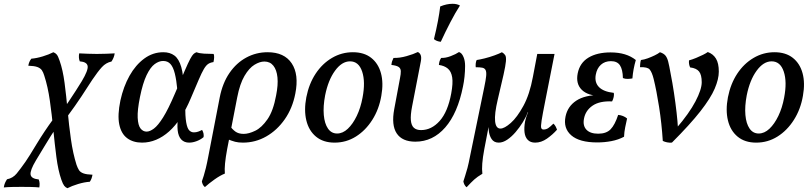

<svg xmlns="http://www.w3.org/2000/svg" viewBox="-122 -742 4277 1011"><path d="M233 249Q223 245 216 236Q209 227 201 204Q184 155 175 85.5Q166 16 158.5 -61Q151 -138 140.5 -212Q130 -286 111 -344Q106 -361 98.5 -372Q91 -383 75 -389Q59 -395 27 -396Q29 -407 32.5 -415.5Q36 -424 43 -433Q70 -435 103 -445Q136 -455 159 -467Q170 -463 177 -454.5Q184 -446 192 -422Q209 -374 218 -305.5Q227 -237 234 -160Q241 -83 251.5 -8.5Q262 66 281 126Q287 143 294 154Q301 165 317.5 171Q334 177 365 178Q363 189 360 197.5Q357 206 351 215Q322 217 289 227Q256 237 233 249ZM85 245Q66 243 40.5 242.5Q15 242 -8 242Q-32 242 -57.5 242.5Q-83 243 -102 245Q-100 231 -95.5 221Q-91 211 -85 202Q-54 196 -34 171.5Q-14 147 12 110Q20 99 35.5 74Q51 49 71 16Q91 -17 113 -50Q135 -83 155 -110L165 -56Q159 -48 145.5 -26Q132 -4 112 28.5Q92 61 67 103Q36 155 39 177Q42 199 82 203Q86 213 86.5 223.5Q87 234 85 245ZM219 -110 210 -166Q220 -178 238.5 -205.5Q257 -233 277 -264Q297 -295 309 -315Q343 -372 339.5 -394Q336 -416 298 -419Q294 -429 293.5 -440Q293 -451 295 -461Q315 -460 340 -459Q365 -458 388 -458Q412 -458 438 -459Q464 -460 482 -461Q480 -448 475.5 -437.5Q471 -427 465 -418Q436 -412 414.5 -388.5Q393 -365 364 -322Q347 -296 334 -276Q321 -256 307 -234.5Q293 -213 272.5 -184Q252 -155 219 -110Z M626 9Q579 9 547.5 -14.5Q516 -38 506 -87Q496 -136 512 -213Q528 -286 560 -343Q592 -400 637.5 -433.5Q683 -467 738 -467Q773 -467 796.5 -449.5Q820 -432 832.5 -389Q845 -346 846 -267L812 -268Q807 -321 798.5 -355Q790 -389 775.5 -405Q761 -421 737 -421Q715 -421 692.5 -404.5Q670 -388 650 -346.5Q630 -305 615 -231Q601 -162 603 -122Q605 -82 618 -65.5Q631 -49 650 -49Q667 -49 688.5 -65Q710 -81 737 -124Q764 -167 799 -249Q832 -326 850.5 -369Q869 -412 879.5 -431.5Q890 -451 897 -457.5Q904 -464 913 -467Q927 -461 952.5 -459.5Q978 -458 1003 -458Q1006 -451 1005.5 -439Q1005 -427 1002 -415Q986 -413 974.5 -405.5Q963 -398 951.5 -378.5Q940 -359 924 -321.5Q908 -284 882 -223Q858 -166 829.5 -122.5Q801 -79 768.5 -50Q736 -21 700 -6Q664 9 626 9ZM874 9Q848 9 832.5 -7.5Q817 -24 813.5 -56Q810 -88 817 -134L853 -191Q853 -129 858.5 -97.5Q864 -66 874.5 -55.5Q885 -45 899 -45Q911 -45 922 -49Q933 -53 942 -58Q953 -40 950 -20Q935 -7 914 1Q893 9 874 9Z M957 243Q950 238 946 229.5Q942 221 941 213Q946 199 951 183Q956 167 962 142.5Q968 118 975 81L1035 -229Q1050 -305 1086.5 -358Q1123 -411 1175 -439Q1227 -467 1287 -467Q1375 -467 1414 -408.5Q1453 -350 1433 -249Q1418 -172 1377.5 -114Q1337 -56 1280 -23.5Q1223 9 1157 9Q1133 9 1116 4.5Q1099 0 1074 -10L1086 -83Q1100 -62 1117 -49.5Q1134 -37 1161 -37Q1188 -37 1222 -53.5Q1256 -70 1286.5 -114Q1317 -158 1332 -240Q1343 -295 1339 -334.5Q1335 -374 1317.5 -396Q1300 -418 1270 -418Q1246 -418 1218 -401Q1190 -384 1165.5 -342.5Q1141 -301 1127 -229L1074 44Q1066 87 1063 118.5Q1060 150 1062 172Q1037 182 1007.5 203Q978 224 957 243Z M1640 9Q1580 9 1542 -22.5Q1504 -54 1491 -108Q1478 -162 1491 -230Q1505 -301 1540 -354Q1575 -407 1626 -437Q1677 -467 1736 -467Q1795 -467 1832.5 -437.5Q1870 -408 1884 -356.5Q1898 -305 1886 -238Q1874 -167 1838.5 -111Q1803 -55 1752 -23Q1701 9 1640 9ZM1653 -39Q1683 -39 1709.5 -64Q1736 -89 1756.5 -131.5Q1777 -174 1787 -228Q1803 -311 1785 -365Q1767 -419 1721 -419Q1678 -419 1642 -369.5Q1606 -320 1590 -240Q1579 -182 1583 -136.5Q1587 -91 1605 -65Q1623 -39 1653 -39Z M2065 4Q1996 4 1967 -39.5Q1938 -83 1954 -168L1984 -329Q1989 -353 1988.5 -367.5Q1988 -382 1977 -389.5Q1966 -397 1939 -400Q1940 -411 1942.5 -419Q1945 -427 1950 -437Q1982 -436 2019 -446.5Q2056 -457 2078 -468Q2088 -464 2093 -452.5Q2098 -441 2094 -419L2048 -182Q2039 -136 2041.5 -108.5Q2044 -81 2057.5 -69Q2071 -57 2095 -57Q2150 -57 2193 -105Q2236 -153 2254 -250Q2264 -304 2259 -335Q2254 -366 2236 -381Q2218 -396 2189 -400Q2190 -411 2192.5 -419.5Q2195 -428 2201 -437Q2224 -436 2251.5 -446.5Q2279 -457 2295 -468Q2303 -465 2308.5 -459Q2314 -453 2319 -441Q2327 -422 2327 -394.5Q2327 -367 2324 -338.5Q2321 -310 2316 -287Q2288 -146 2222.5 -71Q2157 4 2065 4ZM2199 -522Q2177 -524 2163 -536Q2176 -589 2184 -631.5Q2192 -674 2196 -708Q2230 -722 2261 -722Q2284 -722 2300 -713Q2276 -676 2249.5 -625Q2223 -574 2199 -522Z M2335 244Q2328 239 2323.5 230Q2319 221 2318 213Q2322 199 2327.5 183Q2333 167 2339.5 142.5Q2346 118 2353 81L2428 -283Q2436 -321 2438 -342Q2440 -363 2435 -373Q2430 -383 2417.5 -385.5Q2405 -388 2383 -388Q2382 -397 2383 -407.5Q2384 -418 2388 -426Q2403 -428 2429.5 -434.5Q2456 -441 2482 -450.5Q2508 -460 2521 -467Q2533 -460 2538.5 -451Q2544 -442 2542 -419Q2540 -396 2529.5 -349Q2519 -302 2499 -218Q2481 -142 2485 -103.5Q2489 -65 2513 -65Q2534 -65 2567.5 -94.5Q2601 -124 2634 -184.5Q2667 -245 2684 -337L2707 -458H2798L2749 -210Q2735 -140 2730 -108Q2725 -76 2728 -68Q2731 -60 2740 -60Q2754 -60 2765 -67.5Q2776 -75 2792 -91Q2799 -85 2803.5 -76.5Q2808 -68 2811 -59Q2788 -33 2758 -12Q2728 9 2696 9Q2671 9 2657 -5.5Q2643 -20 2640 -45Q2637 -70 2643 -103Q2645 -111 2648.5 -123.5Q2652 -136 2659 -151H2657Q2648 -126 2631 -98.5Q2614 -71 2593 -46.5Q2572 -22 2549 -6.5Q2526 9 2504 9Q2479 9 2466.5 -10Q2454 -29 2451.5 -56.5Q2449 -84 2453 -108L2457 -107L2428 44Q2420 87 2417.5 118.5Q2415 150 2418 173Q2391 189 2375 203.5Q2359 218 2335 244Z M3023 8Q2929 8 2886 -29.5Q2843 -67 2856 -129Q2867 -182 2912.5 -212Q2958 -242 3039 -242L3042 -237Q2974 -237 2941.5 -269Q2909 -301 2920 -356Q2931 -411 2976.5 -438.5Q3022 -466 3093 -466Q3135 -466 3168 -456Q3201 -446 3226 -426Q3219 -402 3214.5 -378Q3210 -354 3208 -329Q3197 -327 3183.5 -326.5Q3170 -326 3158 -331Q3157 -376 3142.5 -398Q3128 -420 3095 -420Q3063 -420 3042 -401Q3021 -382 3015 -348Q3008 -308 3032 -283.5Q3056 -259 3110 -253Q3112 -244 3109.5 -231.5Q3107 -219 3101 -208Q3035 -211 2998 -185.5Q2961 -160 2953 -117Q2946 -80 2966 -59Q2986 -38 3028 -38Q3071 -38 3093.5 -61.5Q3116 -85 3133 -137Q3146 -136 3158.5 -131Q3171 -126 3180 -118Q3175 -96 3170 -71.5Q3165 -47 3164 -22Q3134 -6 3097.5 1Q3061 8 3023 8Z M3605 -468Q3633 -458 3648 -433.5Q3663 -409 3663 -365Q3663 -326 3641.5 -275.5Q3620 -225 3566 -156Q3512 -87 3416 9Q3403 10 3390.5 7.5Q3378 5 3368 0Q3362 -93 3348.5 -179Q3335 -265 3320 -326Q3311 -362 3299 -376Q3287 -390 3248 -388Q3248 -392 3249 -405Q3250 -418 3253 -426Q3270 -428 3289 -435Q3308 -442 3325.5 -450.5Q3343 -459 3353 -467Q3372 -461 3381.5 -450Q3391 -439 3396.5 -417.5Q3402 -396 3409 -356Q3419 -306 3427 -252.5Q3435 -199 3440.5 -150.5Q3446 -102 3448 -66H3439Q3507 -145 3540 -208Q3573 -271 3573 -309Q3573 -348 3559 -365.5Q3545 -383 3512 -387Q3504 -404 3506 -424Q3524 -429 3543.5 -437Q3563 -445 3580 -453.5Q3597 -462 3605 -468Z M3860 9Q3800 9 3762 -22.5Q3724 -54 3711 -108Q3698 -162 3711 -230Q3725 -301 3760 -354Q3795 -407 3846 -437Q3897 -467 3956 -467Q4015 -467 4052.5 -437.5Q4090 -408 4104 -356.5Q4118 -305 4106 -238Q4094 -167 4058.5 -111Q4023 -55 3972 -23Q3921 9 3860 9ZM3873 -39Q3903 -39 3929.5 -64Q3956 -89 3976.5 -131.5Q3997 -174 4007 -228Q4023 -311 4005 -365Q3987 -419 3941 -419Q3898 -419 3862 -369.5Q3826 -320 3810 -240Q3799 -182 3803 -136.5Q3807 -91 3825 -65Q3843 -39 3873 -39Z"/></svg>

Font: Vollkorn
Style: Italic
Weight: 400
Italic angle: -11°
Designer: Friedrich Althausen
Foundry: Friedrich Althausen
Version: Version 5.001